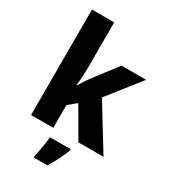

<svg xmlns="http://www.w3.org/2000/svg" viewBox="-233 -868 1053 1198"><g transform="rotate(30 293.5 -269.5)"><path d="M225 -440Q225 -407 223 -371.5Q221 -336 217 -303H220Q232 -323 246.5 -345Q261 -367 274 -385L400 -549H577L393 -316L587 0H406L283 -212L225 -164V0H65V-760H225ZM385 72Q371 109 352.5 146Q334 183 310 221H212V208Q217 189 222 162Q227 135 231 108Q235 81 236 61H385Z"/></g></svg>

Font: Noto Sans Ethiopic SemiCondensed ExtraBold
Style: Regular
Weight: 800
Width: 4
Designer: Monotype Design Team
Foundry: Monotype Imaging Inc.
Version: Version 2.102; ttfautohint (v1.8.4.7-5d5b)